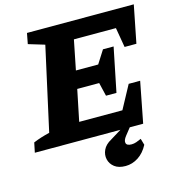

<svg xmlns="http://www.w3.org/2000/svg" viewBox="-145 -783 1018 1099"><g transform="rotate(-15 364.5 -233.0)"><path d="M-19 0 -7 -58Q17 -68 41 -75.5Q65 -83 90 -89L199 -582L103 -611L115 -674H748L704 -452H634L614 -569H365L330 -394H462L511 -471H574L521 -210H459L440 -290H310L272 -105H528L602 -242H670L623 0ZM464 208Q423 208 399 189.5Q375 171 368.5 143Q362 115 375 87Q388 59 423 40L532 -27H565L511 41Q492 65 496.5 81Q501 97 529 97Q543 97 557.5 92Q572 87 587 80L598 118Q575 162 539.5 185Q504 208 464 208Z"/></g></svg>

Font: Piazzolla Thin Black
Style: Italic
Weight: 900
Italic angle: -11.3°
Version: Version 2.005